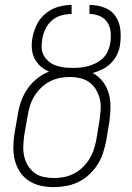

<svg xmlns="http://www.w3.org/2000/svg" viewBox="-20 -755 540 783"><path d="M199 8Q171 8 144.5 2Q118 -4 96.5 -18.5Q75 -33 61 -54.5Q47 -76 40.5 -101.5Q34 -127 34.5 -155Q35 -183 39 -210L53 -290Q57 -317 66.5 -343Q76 -369 92 -392.5Q108 -416 131 -434.5Q154 -453 180 -463Q161 -471 145.5 -484.5Q130 -498 121 -516Q112 -534 110 -555.5Q108 -577 112 -599Q117 -627 129.5 -653.5Q142 -680 165.5 -699.5Q189 -719 217 -727Q245 -735 272 -735V-698Q251 -698 229.5 -692Q208 -686 191 -671Q174 -656 164.5 -635Q155 -614 152 -593Q149 -576 150 -558.5Q151 -541 159.5 -527Q168 -513 180.5 -503Q193 -493 209 -487.5Q225 -482 241.5 -480Q258 -478 276 -478Q292 -478 307.5 -479.5Q323 -481 339.5 -485.5Q356 -490 371 -497.5Q386 -505 398.5 -516.5Q411 -528 418.5 -543.5Q426 -559 429 -575Q433 -598 431.5 -621Q430 -644 419 -662Q408 -680 388 -689Q368 -698 345 -698V-735Q376 -735 405.5 -724Q435 -713 451.5 -688.5Q468 -664 471 -632.5Q474 -601 469 -569Q466 -549 456.5 -530.5Q447 -512 432 -497Q417 -482 397.5 -472.5Q378 -463 358 -457Q383 -444 399.5 -422Q416 -400 423.5 -373.5Q431 -347 430.5 -317.5Q430 -288 426 -259L413 -180Q408 -155 400 -130.5Q392 -106 377.5 -83.5Q363 -61 343 -42.5Q323 -24 299 -12.5Q275 -1 249.5 3.5Q224 8 199 8ZM201 -29Q221 -29 241.5 -33Q262 -37 281.5 -47Q301 -57 317 -72.5Q333 -88 344.5 -106.5Q356 -125 362.5 -145Q369 -165 373 -186L386 -265Q389 -287 390.5 -309Q392 -331 387 -351.5Q382 -372 371.5 -389.5Q361 -407 345 -419Q329 -431 308 -436Q287 -441 265 -441Q245 -441 224 -437Q203 -433 183.5 -423Q164 -413 148 -397.5Q132 -382 120.5 -363.5Q109 -345 102.5 -324.5Q96 -304 93 -284L79 -204Q76 -183 75 -161Q74 -139 78.5 -118.5Q83 -98 93.5 -80.5Q104 -63 120 -50.5Q136 -38 157.5 -33.5Q179 -29 201 -29Z"/></svg>

Font: Iosevka Curly Extralight
Style: Italic
Weight: 200
Italic angle: -9°
Monospace: yes
Designer: Belleve Invis
Foundry: Belleve Invis
Version: Version 22.1.2; ttfautohint (v1.8.4)